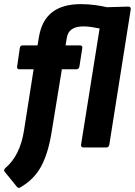

<svg xmlns="http://www.w3.org/2000/svg" viewBox="-36 -715 654 931"><path d="M264 -379 215 -79Q199 25 164.5 90Q130 155 62 194Q54 199 47 192L-13 118Q-21 109 -9 99Q61 39 80 -80L127 -379H58Q45 -379 47 -392L60 -482Q62 -495 74 -495H146L152 -531Q165 -615 216 -655Q267 -695 355 -695Q394 -695 428 -690Q462 -685 483 -680L586 -683Q599 -683 598 -670L494 -13Q491 0 480 0H369Q356 0 357 -13L447 -577Q428 -581 407.5 -584Q387 -587 368 -587Q297 -587 288 -532L282 -495H351Q365 -495 363 -482L349 -392Q346 -379 335 -379Z"/></svg>

Font: Sofia Sans ExtraBold
Style: Italic
Weight: 800
Italic angle: -9°
Designer: Botio Nikoltchev, Ani Petrova
Foundry: lettersoup
Version: Version 4.100; ttfautohint (v1.8.4.7-5d5b)